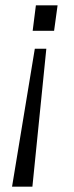

<svg xmlns="http://www.w3.org/2000/svg" viewBox="-20 -536 278 717"><path d="M182 -421 195 -516H114L102 -421ZM101 161 153 -354H110L25 161Z"/></svg>

Font: United Sans ExtraLight
Style: Italic
Weight: 200
Italic angle: -8°
Designer: Pablo Impallari, Rodrigo Fuenzalida (Modified by Dan O. Williams)
Version: Version 1.000;PS 001.000;hotconv 1.0.88;makeotf.lib2.5.64775